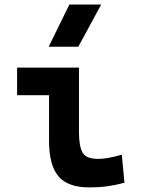

<svg xmlns="http://www.w3.org/2000/svg" viewBox="-20 -815 626 845"><path d="M373 9.8Q278.8 9.8 237.3 -39.1Q195.8 -87.9 195.8 -195.3V-396H55.2V-517.6H327.6V-232.9Q327.6 -171.4 343.3 -143.6Q358.9 -115.7 412.1 -115.7Q453.1 -115.7 516.1 -134.3L527.8 -10.7Q487.8 0 451.4 4.9Q415 9.8 373 9.8ZM194.3 -609.4 285.2 -794.9H425.3L324.7 -609.4Z"/></svg>

Font: Cascadia Mono
Style: Bold
Weight: 700
Monospace: yes
Designer: Aaron Bell
Foundry: Saja Typeworks
Version: Version 2404.023; ttfautohint (v1.8.4)